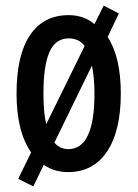

<svg xmlns="http://www.w3.org/2000/svg" viewBox="-20 -604 491 685"><path d="M411 -270Q411 -137 362 -63.5Q313 10 223 10Q173 10 136 -16L99 61L45 34L91 -60Q64 -100 51.5 -152Q39 -204 39 -270Q39 -407 87 -478.5Q135 -550 225 -550Q279 -550 317 -518L350 -584L404 -556L364 -472Q388 -435 399.5 -384.5Q411 -334 411 -270ZM135 -270Q135 -236 137.5 -208.5Q140 -181 145 -161L282 -440Q262 -467 225 -467Q178 -467 156.5 -418.5Q135 -370 135 -270ZM317 -270Q317 -301 314.5 -325.5Q312 -350 308 -370L174 -95Q194 -72 224 -72Q317 -72 317 -270Z"/></svg>

Font: Noto Sans Tamil ExtraCondensed Medium
Style: Regular
Weight: 500
Width: 2
Designer: Jelle Bosma - Monotype Design Team
Foundry: Monotype Imaging Inc.
Version: Version 2.004; ttfautohint (v1.8.4.7-5d5b)